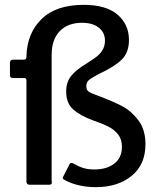

<svg xmlns="http://www.w3.org/2000/svg" viewBox="-20 -762 661 792"><path d="M512 -597Q512 -545 481.5 -515.5Q451 -486 386 -456Q356 -440 346 -431Q336 -422 336 -406Q336 -391 346 -384Q356 -377 385 -367Q448 -343 485 -323.5Q522 -304 551 -265.5Q580 -227 580 -167Q580 -83 523 -36.5Q466 10 375 10Q338 10 304 2Q270 -6 246 -20Q235 -25 241 -34L267 -85Q271 -93 282 -88Q302 -76 322 -69.5Q342 -63 369 -63Q421 -63 452 -87.5Q483 -112 483 -156Q483 -187 467.5 -207Q452 -227 427.5 -239.5Q403 -252 362 -266Q311 -285 282 -310.5Q253 -336 253 -385Q253 -422 272.5 -447.5Q292 -473 334 -498Q341 -503 365 -518.5Q389 -534 401 -552.5Q413 -571 413 -594Q413 -628 387.5 -648Q362 -668 318 -668Q260 -668 226.5 -633.5Q193 -599 193 -535V-15Q194 -13 194 -9Q194 0 183 0H101Q96 0 92.5 -3.5Q89 -7 89 -13V-430Q89 -440 81 -440H34Q21 -440 21 -451V-503Q21 -516 35 -516H79Q89 -516 89 -528Q91 -624 151 -683Q211 -742 325 -742Q418 -742 465 -701.5Q512 -661 512 -597Z"/></svg>

Font: n
Style: Regular
Weight: 500
Designer: Pablo Impallari, Rodrigo Fuenzalida
Foundry: Impallari Type
Version: Version 1.002; ttfautohint (v1.5)